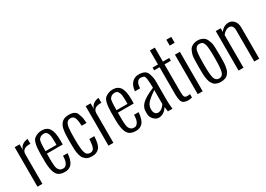

<svg xmlns="http://www.w3.org/2000/svg" viewBox="-4 -1628 3409 2464"><g transform="rotate(-30 1700.0 -396.5)"><path d="M58.6 0V-585H131.8V-502.4Q145.5 -547.9 181.2 -570.6Q216.8 -593.3 254.9 -594.2V-520.5Q249.5 -522.5 243.7 -522.5Q131.8 -522.5 131.8 -436.5V0Z M463.4 -598.1Q542 -598.1 576.4 -542.5Q610.8 -486.8 610.8 -366.7Q610.8 -330.1 609.9 -306.6H375.5V-217.3Q375.5 -103 393.3 -75.9Q411.1 -48.8 425.8 -42.5Q440.4 -36.1 467.8 -36.1Q495.1 -36.1 517.6 -69.1Q540 -102.1 540.5 -179.2H608.9Q599.1 -69.3 562 -28.1Q524.9 13.2 463.4 13.2Q401.9 13.2 367.4 -11.5Q333 -36.1 316.9 -97.4Q300.8 -158.7 301.8 -269.5V-351.1Q303.2 -523.4 353.3 -560.8Q403.3 -598.1 463.4 -598.1ZM376 -342.8H538.1Q537.6 -362.3 538.1 -382.3Q538.6 -402.3 537.6 -422.6Q536.6 -442.9 533.9 -470.9Q531.2 -499 515.6 -523.9Q500 -548.8 470.2 -548.8Q439.9 -548.8 422.6 -539.1Q405.3 -529.3 390.6 -509Q376 -488.8 376 -342.8Z M940.4 -393.6V-397.9Q937.5 -480.5 921.1 -514.6Q904.8 -548.8 865.2 -548.8Q825.7 -548.8 807.9 -523.2Q790 -497.6 784.4 -448.7Q778.8 -399.9 778.8 -307.6V-277.3Q778.8 -140.1 795.9 -88.1Q813 -36.1 865.2 -36.1Q903.8 -36.1 920.2 -71.3Q936.5 -106.4 940.4 -191.9V-196.8H1014.2V-193.4Q1009.3 -72.8 971.2 -29.8Q933.1 13.2 868.2 13.2Q803.2 13.2 779.8 -6.3Q756.3 -25.9 744.4 -39.3Q732.4 -52.7 721.4 -91.6Q710.4 -130.4 708 -170.9Q705.6 -211.4 705.6 -277.3V-307.6Q705.6 -435.5 720.5 -489Q735.4 -542.5 769.8 -570.3Q804.2 -598.1 865.2 -598.1Q960 -598.1 981.2 -542.7Q1002.4 -487.3 1005.4 -468.8Q1008.3 -450.2 1013.7 -393.6Z M1110.8 0V-585H1184.1V-502.4Q1197.8 -547.9 1233.4 -570.6Q1269 -593.3 1307.1 -594.2V-520.5Q1301.8 -522.5 1295.9 -522.5Q1184.1 -522.5 1184.1 -436.5V0Z M1515.6 -598.1Q1594.2 -598.1 1628.7 -542.5Q1663.1 -486.8 1663.1 -366.7Q1663.1 -330.1 1662.1 -306.6H1427.7V-217.3Q1427.7 -103 1445.6 -75.9Q1463.4 -48.8 1478 -42.5Q1492.7 -36.1 1520 -36.1Q1547.4 -36.1 1569.8 -69.1Q1592.3 -102.1 1592.8 -179.2H1661.1Q1651.4 -69.3 1614.3 -28.1Q1577.1 13.2 1515.6 13.2Q1454.1 13.2 1419.7 -11.5Q1385.3 -36.1 1369.1 -97.4Q1353 -158.7 1354 -269.5V-351.1Q1355.5 -523.4 1405.5 -560.8Q1455.6 -598.1 1515.6 -598.1ZM1428.2 -342.8H1590.3Q1589.8 -362.3 1590.3 -382.3Q1590.8 -402.3 1589.8 -422.6Q1588.9 -442.9 1586.2 -470.9Q1583.5 -499 1567.9 -523.9Q1552.2 -548.8 1522.5 -548.8Q1492.2 -548.8 1474.9 -539.1Q1457.5 -529.3 1442.9 -509Q1428.2 -488.8 1428.2 -342.8Z M1904.8 -548.8Q1835.9 -548.8 1830.1 -437.5V-434.1H1753.9Q1759.8 -510.7 1799.1 -554.4Q1838.4 -598.1 1902.3 -598.1Q2001.5 -598.1 2026.1 -535.2Q2050.8 -472.2 2050.8 -416V-134.8Q2050.8 -69.3 2057.6 -18.6L2059.6 0H1991.2L1981.9 -70.8Q1958.5 -29.8 1924.1 -8.3Q1889.6 13.2 1851.6 13.2Q1813.5 13.2 1778.1 -22.7Q1742.7 -58.6 1742.7 -113.3Q1742.7 -168 1749.5 -185.1Q1756.3 -202.1 1764.4 -217Q1772.5 -231.9 1795.9 -254.9Q1819.3 -277.8 1862.8 -303.2Q1906.2 -328.6 1976.6 -357.9V-362.8Q1976.6 -530.8 1947 -539.8Q1917.5 -548.8 1904.8 -548.8ZM1976.6 -119.1V-325.2Q1868.7 -249.5 1842.5 -211.9Q1816.4 -174.3 1816.4 -131.3Q1816.4 -88.4 1834 -68.1Q1851.6 -47.9 1877.4 -47.9Q1903.3 -47.9 1931.9 -67.9Q1960.4 -87.9 1976.6 -119.1Z M2182.1 -138.2V-543.9H2102.5V-585H2182.1V-792.5H2255.4V-585H2349.1V-543.9H2255.4V-141.6Q2255.4 -77.1 2267.1 -61.5Q2278.8 -45.9 2304.2 -45.9Q2329.1 -45.9 2348.1 -49.8V0.5Q2315.4 8.8 2286.1 8.8Q2256.8 8.8 2229.7 -3.2Q2202.6 -15.1 2192.4 -50.5Q2182.1 -85.9 2182.1 -138.2Z M2433.6 0V-585H2506.8V0ZM2433.6 -718.8V-806.2H2506.8V-718.8Z M2691.9 -307.6V-277.3Q2691.9 -139.6 2708 -87.9Q2724.1 -36.1 2773.4 -36.1Q2822.8 -36.1 2838.9 -87.9Q2855 -139.6 2855 -277.3V-307.6Q2855 -449.7 2841.8 -491.2Q2828.6 -532.7 2810.1 -540.8Q2791.5 -548.8 2773.4 -548.8Q2755.4 -548.8 2742.4 -543.2Q2729.5 -537.6 2716.1 -518.1Q2702.6 -498.5 2697.3 -448.7Q2691.9 -398.9 2691.9 -307.6ZM2618.7 -277.3V-307.6Q2618.7 -437.5 2627.4 -468.8Q2636.2 -500 2647.5 -525.9Q2658.7 -551.8 2675 -565.2Q2691.4 -578.6 2716.3 -588.4Q2741.2 -598.1 2773.4 -598.1Q2805.7 -598.1 2830.6 -588.4Q2855.5 -578.6 2871.8 -565.2Q2888.2 -551.8 2899.4 -525.9Q2910.6 -500 2919.4 -468.8Q2928.2 -437.5 2928.2 -307.6V-277.3Q2928.2 -169.9 2924.1 -145Q2919.9 -120.1 2914.6 -96.2Q2909.2 -72.3 2901.6 -59.1Q2894 -45.9 2882.3 -30Q2870.6 -14.2 2855.5 -6.1Q2840.3 2 2819.6 7.6Q2798.8 13.2 2773.4 13.2Q2748 13.2 2727.3 7.6Q2706.5 2 2691.4 -6.1Q2676.3 -14.2 2664.6 -30Q2652.8 -45.9 2645.3 -59.1Q2637.7 -72.3 2629.9 -107.2Q2622.1 -142.1 2620.4 -182.6Q2618.7 -223.1 2618.7 -277.3Z M3235.8 -598.1Q3279.3 -598.1 3312.3 -561.8Q3345.2 -525.4 3345.2 -459.5V0H3271V-460.9Q3271 -504.4 3253.9 -524.2Q3236.8 -543.9 3211.4 -543.9Q3159.2 -543.9 3111.8 -484.9V0H3038.6V-585H3111.8V-529.8Q3158.7 -598.1 3235.8 -598.1Z"/></g></svg>

Font: Oswald-Light
Style: Light
Weight: 300
Designer: vernon adams
Foundry: vernon adams
Version: Version ; ttfautohint (v0.92.18-e454-dirty) -l 8 -r 50 -G 20